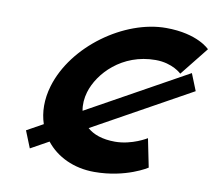

<svg xmlns="http://www.w3.org/2000/svg" viewBox="-90 -944 1188 1064"><g transform="rotate(10 504.5 -412.5)"><path d="M590.1 -170C518.2 -170 467.4 -189.1 433.7 -218.9L982.5 -523.4L944.3 -618.5L384 -307.5C377.3 -341.6 380.2 -378.3 390.5 -413C423.2 -523 545.5 -655 734.5 -655C830.5 -655 881.3 -604 881.3 -604L1009 -764C1009 -764 939.6 -840 760.6 -840C526.6 -840 256.4 -648 185.9 -411C162.7 -333 164.3 -260 185.3 -197.3L94 -146.6L132.2 -51.5L233.6 -107.8C293.4 -31.8 390.4 15 506 15C685 15 799.7 -61 799.7 -61L767.3 -221C767.3 -221 686.1 -170 590.1 -170Z"/></g></svg>

Font: Hussar
Style: BdOblThree
Weight: 700
Foundry: Cannot Into Space Fonts
Version: Version 2.00